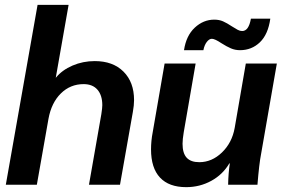

<svg xmlns="http://www.w3.org/2000/svg" viewBox="-20 -762 1168 792"><path d="M135 -742H263L210 -441Q236 -473 279 -491.5Q322 -510 371 -510Q446 -510 489.5 -466.5Q533 -423 533 -349Q533 -328 528 -300L475 0H347L398 -291Q402 -317 402 -328Q402 -369 382 -392Q362 -415 325 -415Q270 -415 231 -376.5Q192 -338 180 -272L132 0H4Z M603 -146Q603 -181 610 -217L659 -500H787L738 -217Q733 -187 733 -169Q733 -130 750 -111.5Q767 -93 802 -93Q854 -93 895.5 -133Q937 -173 948 -234L994 -500H1122L1057 -127Q1049 -87 1042 0H921Q922 -48 928 -88H926Q899 -42 851.5 -16Q804 10 748 10Q677 10 640 -29.5Q603 -69 603 -146ZM864 -681Q884 -681 900 -674Q916 -667 937 -653Q951 -644 960.5 -639Q970 -634 979 -634Q1006 -634 1015 -685H1095Q1086 -620 1052 -587.5Q1018 -555 970 -555Q950 -555 932.5 -562.5Q915 -570 893 -584Q866 -602 854 -602Q843 -602 833 -589Q823 -576 819 -555H739Q748 -615 783.5 -648Q819 -681 864 -681Z"/></svg>

Font: Sarabun
Style: Bold Italic
Weight: 700
Italic angle: -10°
Designer: Suppakit Chalermlarp | Katatrad Co.,Ltd.
Foundry: Cadson Demak Co.,Ltd.
Version: Version 1.000; ttfautohint (v1.6)